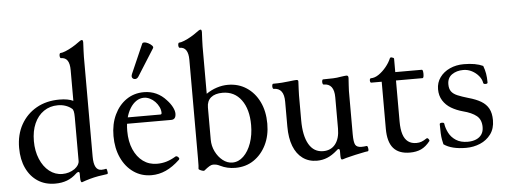

<svg xmlns="http://www.w3.org/2000/svg" viewBox="-49 -857 2653 1004"><g transform="rotate(-5 1277.5 -354.5)"><path d="M344 16Q340 16 338 10Q336 4 336 -8V-28Q336 -39 331 -39Q328 -39 324.5 -37.5Q321 -36 317 -32Q294 -10 266.5 0.5Q239 11 204 11Q152 11 113.5 -14Q75 -39 53.5 -84.5Q32 -130 32 -191Q32 -261 61.5 -313.5Q91 -366 143 -395.5Q195 -425 264 -425Q288 -425 305.5 -421.5Q323 -418 336 -412V-573Q336 -607 325 -623.5Q314 -640 291 -640Q287 -640 285.5 -647Q284 -654 285.5 -660.5Q287 -667 291 -667Q300 -667 317.5 -674Q335 -681 354 -692Q373 -703 386 -713Q401 -725 408 -725Q414 -725 414 -711Q413 -685 412 -669Q411 -653 411 -636V-113Q411 -76 421 -58Q431 -40 451 -40Q458 -40 464.5 -41Q471 -42 475 -43Q478 -44 480 -37Q482 -30 482.5 -23Q483 -16 479 -15Q454 -12 431.5 -8Q409 -4 387.5 2Q366 8 344 16ZM246 -36Q282 -36 311 -56Q336 -75 336 -97V-326Q336 -346 333.5 -357Q331 -368 325 -372Q312 -383 293.5 -389.5Q275 -396 253 -396Q211 -396 179 -374Q147 -352 129.5 -312.5Q112 -273 112 -220Q112 -168 129.5 -126Q147 -84 177.5 -60Q208 -36 246 -36Z M710 11Q657 11 616 -17.5Q575 -46 552 -96Q529 -146 529 -210Q529 -273 552 -321.5Q575 -370 615 -397.5Q655 -425 707 -425Q742 -425 771.5 -411.5Q801 -398 824 -372Q842 -353 852 -333.5Q862 -314 862 -299Q862 -268 837 -268H575V-301H783Q790 -301 790 -309Q790 -325 782.5 -340.5Q775 -356 763 -368.5Q751 -381 735.5 -388.5Q720 -396 705 -396Q683 -396 664.5 -383.5Q646 -371 632 -348.5Q618 -326 610.5 -296Q603 -266 603 -230Q603 -175 621 -133.5Q639 -92 670.5 -69Q702 -46 744 -46Q770 -46 793.5 -53Q817 -60 842 -75Q847 -78 852.5 -74.5Q858 -71 860.5 -66Q863 -61 859 -57Q822 -22 785.5 -5.5Q749 11 710 11ZM686 -509Q679 -498 669 -497.5Q659 -497 653.5 -504.5Q648 -512 654 -526L721 -679Q724 -684 731 -684Q740 -684 752 -678Q764 -672 771.5 -664Q779 -656 775 -650Z M1150 11Q1107 11 1071 -7Q1061 -12 1053 -14Q1045 -16 1034 -16Q1026 -16 1015 -9.5Q1004 -3 987 11Q985 13 977.5 11Q970 9 963.5 5.5Q957 2 957 0Q958 -7 958.5 -18Q959 -29 959 -53.5Q959 -78 959 -127V-573Q959 -640 914 -640Q910 -640 908.5 -647Q907 -654 908.5 -660.5Q910 -667 914 -667Q923 -667 940.5 -674Q958 -681 977 -692Q996 -703 1009 -713Q1024 -725 1031 -725Q1037 -725 1037 -711Q1036 -685 1035 -669Q1034 -653 1034 -636V-388Q1060 -406 1089.5 -415.5Q1119 -425 1148 -425Q1203 -425 1245.5 -397Q1288 -369 1312 -319.5Q1336 -270 1336 -205Q1336 -142 1312 -93.5Q1288 -45 1246.5 -17Q1205 11 1150 11ZM1137 -18Q1169 -18 1195 -43Q1221 -68 1236 -110.5Q1251 -153 1251 -205Q1251 -288 1215 -337Q1179 -386 1117 -386Q1077 -386 1055.5 -368Q1034 -350 1034 -316V-147Q1034 -114 1048.5 -84.5Q1063 -55 1086.5 -36.5Q1110 -18 1137 -18Z M1709 16Q1705 16 1703.5 10.5Q1702 5 1702 -6V-28Q1702 -40 1696 -40Q1693 -40 1690 -38Q1687 -36 1683 -32Q1658 -10 1632.5 0.5Q1607 11 1578 11Q1535 11 1503.5 -12Q1472 -35 1455.5 -77.5Q1439 -120 1439 -181V-311Q1439 -347 1425.5 -365Q1412 -383 1385 -383Q1381 -383 1379.5 -390Q1378 -397 1379.5 -403.5Q1381 -410 1385 -410Q1411 -410 1431 -411.5Q1451 -413 1467 -415Q1483 -417 1493 -418Q1503 -419 1507 -419Q1517 -419 1517 -411Q1516 -386 1515 -368.5Q1514 -351 1514 -338V-207Q1514 -125 1540 -80.5Q1566 -36 1615 -36Q1656 -36 1679 -65.5Q1702 -95 1702 -147V-311Q1702 -347 1688.5 -365Q1675 -383 1647 -383Q1643 -383 1641.5 -390Q1640 -397 1641.5 -403.5Q1643 -410 1647 -410Q1677 -410 1699.5 -411Q1722 -412 1736 -415Q1750 -417 1758 -418Q1766 -419 1770 -419Q1775 -419 1777.5 -416Q1780 -413 1780 -406Q1779 -384 1777.5 -367.5Q1776 -351 1776 -338V-111Q1776 -69 1784 -55Q1792 -41 1816 -41Q1823 -41 1829 -41.5Q1835 -42 1842 -43Q1847 -44 1849 -37Q1851 -30 1851 -23Q1851 -16 1847 -15Q1842 -15 1833 -13Q1824 -11 1811 -8.5Q1798 -6 1780 -2Q1763 2 1751 5Q1739 8 1731 10Q1723 12 1715 15Q1713 16 1709 16Z M2066 11Q2008 11 1979.5 -22Q1951 -55 1951 -124V-371H1896Q1892 -371 1890.5 -377Q1889 -383 1890.5 -388.5Q1892 -394 1896 -394Q1917 -394 1938 -408.5Q1959 -423 1977 -445Q1995 -467 2004 -489Q2006 -493 2009.5 -493.5Q2013 -494 2017 -492Q2021 -491 2023.5 -489.5Q2026 -488 2026 -484V-415H2165Q2170 -415 2171.5 -404Q2173 -393 2171.5 -382Q2170 -371 2165 -371H2026V-155Q2026 -115 2034.5 -88.5Q2043 -62 2060.5 -49Q2078 -36 2104 -36Q2119 -36 2131 -40.5Q2143 -45 2158 -55Q2162 -58 2166 -54.5Q2170 -51 2172 -46.5Q2174 -42 2172 -40Q2150 -12 2125 -0.5Q2100 11 2066 11Z M2361 12Q2285 12 2244 -17Q2241 -29 2238.5 -42.5Q2236 -56 2235 -75.5Q2234 -95 2234 -123Q2234 -130 2246 -130Q2258 -130 2258 -123Q2261 -100 2273.5 -75.5Q2286 -51 2310.5 -35Q2335 -19 2372 -19Q2397 -19 2416 -27Q2435 -35 2445.5 -50.5Q2456 -66 2456 -89Q2456 -128 2431.5 -148Q2407 -168 2360 -180Q2327 -189 2300 -205Q2273 -221 2257 -246.5Q2241 -272 2241 -306Q2241 -341 2260.5 -368Q2280 -395 2313 -410Q2346 -425 2386 -425Q2418 -425 2443 -420.5Q2468 -416 2487 -407Q2495 -386 2498.5 -365.5Q2502 -345 2502 -319Q2502 -312 2491 -312Q2480 -312 2479 -319Q2476 -338 2461.5 -355.5Q2447 -373 2426 -384Q2405 -395 2381 -395Q2346 -395 2321.5 -378Q2297 -361 2297 -327Q2297 -303 2307.5 -289Q2318 -275 2339.5 -266Q2361 -257 2395 -247Q2435 -236 2461 -220.5Q2487 -205 2500 -181Q2513 -157 2513 -120Q2513 -76 2491 -46.5Q2469 -17 2434.5 -2.5Q2400 12 2361 12Z"/></g></svg>

Font: Junicode VF
Style: Regular
Weight: 400
Designer: Peter S. Baker
Version: Version 2.213